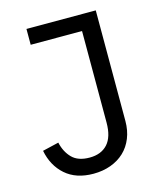

<svg xmlns="http://www.w3.org/2000/svg" viewBox="-108 -776 725 867"><g transform="rotate(-15 255.0 -343.0)"><path d="M422 -698V-181Q422 -137 407.5 -101Q393 -65 366.5 -40Q340 -15 303 -1.5Q266 12 222 12Q141 12 91.5 -31.5Q42 -75 28 -147L104 -165Q114 -120 142 -91.5Q170 -63 224 -63Q278 -63 308 -96Q338 -129 338 -196V-624H98V-698Z"/></g></svg>

Font: IBM Plex Sans Thai
Style: Regular
Weight: 400
Designer: Mike Abbink, Paul van der Laan, Pieter van Rosmalen, Ben Mitchell, Mark Frömberg
Foundry: Bold Monday
Version: Version 1.1